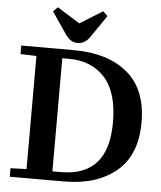

<svg xmlns="http://www.w3.org/2000/svg" viewBox="-63 -1026 903 1079"><g transform="rotate(5 389.0 -486.0)"><path d="M33 -48 123 -51V-689L33 -692V-740H329Q522 -740 633 -647Q744 -554 744 -369Q744 -184 633.5 -92Q523 0 339 0H33ZM317 -51Q450 -51 517 -126Q584 -201 584 -355Q584 -523 509.5 -606Q435 -689 307 -689H269V-51ZM347 -782Q323 -782 305 -795Q287 -808 267 -840L194 -947L220 -972L346 -893H348L475 -972L501 -947L428 -840Q408 -808 389.5 -795Q371 -782 347 -782Z"/></g></svg>

Font: Minipax
Style: Bold
Weight: 600
Designer: Raphaël Ronot, Igor Stepanchenko (Cyrillic)
Foundry: steppetype
Version: Version 1.002